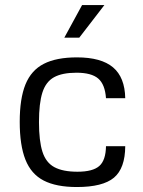

<svg xmlns="http://www.w3.org/2000/svg" viewBox="-20 -734 570 765"><path d="M402.3 -151.4H479Q478.5 -63.5 434.1 -26.1Q389.6 11.2 286.1 11.2Q204.1 11.2 154.1 -14.6Q104 -40.5 81.3 -97.9Q58.6 -155.3 58.6 -248.5Q58.6 -341.3 81.5 -397.7Q104.5 -454.1 154.5 -479.7Q204.6 -505.4 286.6 -505.4Q383.3 -505.4 430.4 -465.6Q477.5 -425.8 479 -342.8H402.3Q398.4 -397.9 371.3 -421.1Q344.2 -444.3 284.7 -444.3Q228 -444.3 195.3 -426.3Q162.6 -408.2 148.9 -365.2Q135.3 -322.3 135.3 -247.6Q135.3 -172.4 149.2 -129.2Q163.1 -85.9 196.8 -67.9Q230.5 -49.8 288.6 -49.8Q349.6 -49.8 375.5 -72.5Q401.4 -95.2 402.3 -151.4ZM307.1 -713.9H396L295.9 -584H236.3Z"/></svg>

Font: Metrophobic
Style: Regular
Weight: 400
Designer: Vernon Adams
Foundry: Vernon Adams
Version: Version 3.200; ttfautohint (v1.8.4.7-5d5b);gftools[0.9.23]